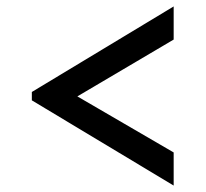

<svg xmlns="http://www.w3.org/2000/svg" viewBox="-20 -609 640 597"><path d="M154 -270 79 -297V-323L520 -589V-486ZM520 -32 79 -297V-323L154 -348L520 -135Z"/></svg>

Font: BioRhyme Medium
Style: Regular
Weight: 500
Designer: Aoife Mooney
Foundry: Aoife Mooney Type
Version: Version 1.600;gftools[0.9.33]